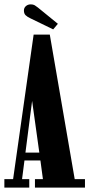

<svg xmlns="http://www.w3.org/2000/svg" viewBox="-21 -859 409 879"><path d="M-1 0V-39H39L133 -700.5H207L321 -39H368V0H139V-39H175.5L164 -124.5H91L80 -39H113V0ZM95.5 -160.5H159L126 -397ZM222.5 -724.5 118.5 -775Q103.5 -782 96 -789.5Q88.5 -797 88.5 -811Q88.5 -823 97.5 -831Q106.5 -839 120 -839Q131 -839 138 -834.8Q145 -830.5 152.5 -824.5L244 -750Z"/></svg>

Font: Imbue 10pt ExtraBold
Style: Regular
Weight: 800
Designer: Tyler Finck
Foundry: Etcetera Type Company
Version: Version 1.102; ttfautohint (v1.8.3)